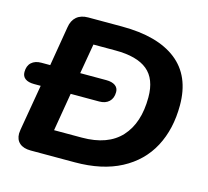

<svg xmlns="http://www.w3.org/2000/svg" viewBox="-103 -783 971 897"><g transform="rotate(15 382.5 -335.0)"><path d="M45 -63Q45 -68 47 -82L85 -304H53Q25 -304 10 -315Q-5 -326 -5 -347Q-5 -377 12.5 -393Q30 -409 60 -409H103L135 -600Q140 -634 161 -652Q182 -670 217 -670H380Q553 -670 645 -598Q737 -526 737 -384Q737 -269 691 -182.5Q645 -96 554 -48Q463 0 331 0H118Q83 0 64 -16.5Q45 -33 45 -63ZM585 -382Q585 -471 534.5 -512.5Q484 -554 380 -554H273L248 -409H374Q402 -409 417.5 -398Q433 -387 433 -367Q433 -337 415.5 -320.5Q398 -304 368 -304H230L199 -120H333Q459 -120 522 -189Q585 -258 585 -382Z"/></g></svg>

Font: SN Pro Bold
Style: Bold Italic
Weight: 700
Italic angle: -9°
Designer: Tobias Whetton
Foundry: Supernotes
Version: Version 1.003